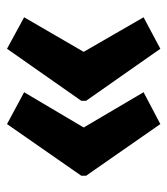

<svg xmlns="http://www.w3.org/2000/svg" viewBox="16 -554 488 561"><g transform="rotate(90 260.5 -274.0)"><path d="M494 -267 343 -50 250 -100 353 -274 250 -449 343 -498 494 -281ZM275 -267 123 -50 31 -100 132 -274 31 -449 123 -498 275 -281Z"/></g></svg>

Font: Noto Sans Khmer ExtraCondensed
Style: Bold
Weight: 700
Width: 2
Designer: Danh Hong and the Monotype Design Team
Foundry: Monotype Imaging Inc.
Version: Version 2.004